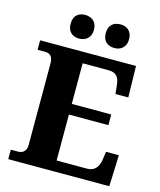

<svg xmlns="http://www.w3.org/2000/svg" viewBox="-133 -1019 930 1114"><g transform="rotate(15 332.5 -462.0)"><path d="M452 -782C485 -782 521 -801 521 -853C521 -906 485 -924 452 -924C415 -924 381 -906 381 -853C381 -801 415 -782 452 -782ZM239 -782C274 -782 310 -801 310 -853C310 -906 274 -924 239 -924C204 -924 170 -906 170 -853C170 -801 204 -782 239 -782ZM24 0H631L638 -188H561L554 -139C547 -95 526 -65 479 -65H297V-341H534V-405H297V-649H451C500 -649 517 -626 522 -575L527 -526H604L600 -714H24V-657H66C93 -657 117 -649 117 -599V-110C117 -76 98 -57 68 -57H24Z"/></g></svg>

Font: Noto Serif Myanmar ExtraBold
Style: Regular
Weight: 800
Designer: Ben Mitchell and the Monotype Design Team
Foundry: Monotype Imaging Inc.
Version: Version 2.106